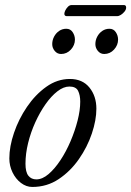

<svg xmlns="http://www.w3.org/2000/svg" viewBox="-20 -727 520 761"><path d="M108 14Q84 14 63 -2Q42 -18 29.5 -44Q17 -70 17 -99Q17 -146 35.5 -200.5Q54 -255 87 -303.5Q120 -352 163.5 -383Q207 -414 257 -414Q307 -414 334.5 -380Q362 -346 362 -296Q362 -251 344 -197.5Q326 -144 292.5 -96Q259 -48 212.5 -17Q166 14 108 14ZM124 -16Q148 -16 172.5 -37Q197 -58 219.5 -92Q242 -126 259.5 -167Q277 -208 287.5 -249Q298 -290 298 -324Q298 -350 289.5 -367Q281 -384 255 -384Q232 -384 207.5 -365Q183 -346 160.5 -314Q138 -282 120 -242.5Q102 -203 91.5 -160.5Q81 -118 81 -78Q81 -45 92.5 -30.5Q104 -16 124 -16ZM393 -513Q378 -513 368 -525Q358 -537 358 -552Q358 -568 365.5 -582Q373 -596 385.5 -604.5Q398 -613 414 -613Q430 -613 439 -599.5Q448 -586 448 -570Q448 -548 432 -530.5Q416 -513 393 -513ZM222 -513Q207 -513 197 -525Q187 -537 187 -552Q187 -568 194.5 -582Q202 -596 214.5 -604.5Q227 -613 243 -613Q259 -613 268 -599.5Q277 -586 277 -570Q277 -548 261 -530.5Q245 -513 222 -513ZM244 -663Q240 -663 237.5 -665.5Q235 -668 235 -672Q235 -678 239 -686Q243 -694 249.5 -700.5Q256 -707 264 -707H471Q480 -707 480 -697Q480 -689 473.5 -681Q467 -673 459 -668Q451 -663 444 -663Z"/></svg>

Font: EB Garamond
Style: Italic
Weight: 400
Italic angle: -17.2°
Designer: Georg Duffner and Octavio Pardo
Foundry: Georg Duffner
Version: Version 1.001